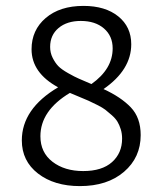

<svg xmlns="http://www.w3.org/2000/svg" viewBox="-20 -626 547 651"><path d="M331 -324Q390 -297 423.5 -262Q457 -227 457 -168Q457 -92 400.5 -43.5Q344 5 251 5Q164 5 109 -37.5Q54 -80 54 -150Q54 -257 177 -330Q87 -379 87 -459Q87 -524 135 -565Q183 -606 263 -606Q337 -606 381 -570.5Q425 -535 425 -476Q425 -389 331 -324ZM150 -467Q150 -447 158.5 -430Q167 -413 177.5 -402Q188 -391 211 -378Q234 -365 247 -359.5Q260 -354 290 -341Q362 -392 362 -462Q362 -504 332.5 -529.5Q303 -555 254 -555Q207 -555 178.5 -531Q150 -507 150 -467ZM262 -46Q326 -46 360 -76.5Q394 -107 394 -156Q394 -173 389.5 -187.5Q385 -202 378.5 -213Q372 -224 359 -235.5Q346 -247 337 -254Q328 -261 309 -270.5Q290 -280 280 -284.5Q270 -289 248 -298Q226 -307 217 -311Q117 -251 117 -164Q117 -109 158 -77.5Q199 -46 262 -46Z"/></svg>

Font: EauTestSC
Style: Regular
Weight: 400
Designer: Christian Thalmann (Catharsis Fonts)
Version: Version 0.001;PS 000.001;hotconv 1.0.88;makeotf.lib2.5.64775